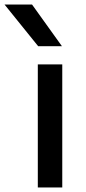

<svg xmlns="http://www.w3.org/2000/svg" viewBox="-84 -828 378 848"><path d="M83 0V-543.5H191V0ZM84.5 -624 -64 -808H57.5L189.5 -624Z"/></svg>

Font: Encode Sans Expanded Medium
Style: Regular
Weight: 500
Width: 7
Designer: Multiple Designers
Foundry: Impallari Type
Version: Version 3.000; ttfautohint (v1.8.3) -l 8 -r 50 -G 200 -x 14 